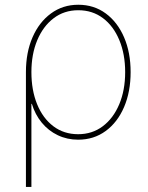

<svg xmlns="http://www.w3.org/2000/svg" viewBox="-20 -563 609 788"><path d="M86.4 204.1V-267.1Q86.4 -347.7 113.5 -409.9Q140.6 -472.2 189.2 -507.8Q237.8 -543.5 301.3 -543.5Q365.7 -543.5 414.1 -507.8Q462.4 -472.2 489.3 -409.7Q516.1 -347.2 516.1 -267.1Q516.1 -186.5 489.3 -123.8Q462.4 -61 413.8 -25.4Q365.2 10.3 300.8 10.3Q255.4 10.3 217 -8.1Q178.7 -26.4 151.4 -59.6Q124 -92.8 110.8 -136.7H108.9V204.1ZM300.8 -12.2Q358.4 -12.2 401.9 -44.9Q445.3 -77.6 469.5 -135.3Q493.7 -192.9 493.7 -267.1Q493.7 -340.8 469.7 -398.4Q445.8 -456.1 402.6 -488.5Q359.4 -521 301.3 -521Q243.2 -521 200 -488Q156.7 -455.1 132.8 -397.7Q108.9 -340.3 108.9 -267.1Q108.9 -192.9 132.3 -135.3Q155.8 -77.6 199 -44.9Q242.2 -12.2 300.8 -12.2Z"/></svg>

Font: Inter 20pt Thin
Style: Regular
Weight: 250
Version: Version 4.001;git-66647c0bb